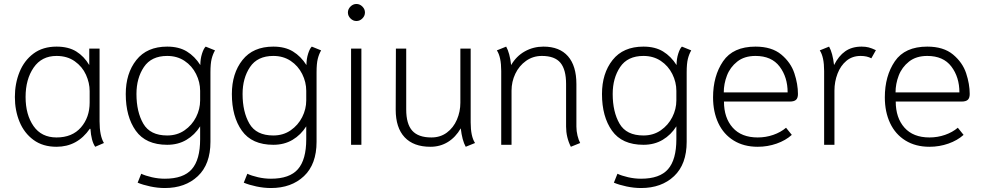

<svg xmlns="http://www.w3.org/2000/svg" viewBox="-20 -730 4964 968"><path d="M55 -241Q55 -309 78.5 -367Q102 -425 149 -460Q196 -495 265 -495Q325 -495 364.5 -470.5Q404 -446 430 -402V-485H482V-118Q482 -45 504 -9L460 10Q440 -19 436 -80L433 -81Q370 10 265 10Q196 10 149 -24.5Q102 -59 78.5 -116Q55 -173 55 -241ZM432 -213V-271Q432 -312 413.5 -353Q395 -394 357 -421Q319 -448 265 -448Q190 -448 149.5 -389Q109 -330 109 -241Q109 -152 149 -94.5Q189 -37 265 -37Q344 -37 388 -87.5Q432 -138 432 -213Z M674 191 692 146Q713 156 745.5 163.5Q778 171 811 171Q905 171 947 123Q989 75 989 -28V-93Q962 -50 920 -25Q878 0 823 0Q715 0 664.5 -71Q614 -142 614 -256Q614 -360 667.5 -427.5Q721 -495 823 -495Q882 -495 922 -470.5Q962 -446 990 -402Q990 -433 998.5 -459.5Q1007 -486 1017 -495L1064 -476Q1053 -457 1047 -433Q1041 -409 1041 -365V-15Q1041 98 977.5 158Q914 218 811 218Q775 218 737.5 210Q700 202 674 191ZM989 -224V-272Q989 -316 968.5 -357Q948 -398 910.5 -423Q873 -448 823 -448Q743 -448 705.5 -392Q668 -336 668 -256Q668 -166 702.5 -106.5Q737 -47 823 -47Q873 -47 910.5 -73Q948 -99 968.5 -139.5Q989 -180 989 -224Z M1209 191 1227 146Q1248 156 1280.5 163.5Q1313 171 1346 171Q1440 171 1482 123Q1524 75 1524 -28V-93Q1497 -50 1455 -25Q1413 0 1358 0Q1250 0 1199.5 -71Q1149 -142 1149 -256Q1149 -360 1202.5 -427.5Q1256 -495 1358 -495Q1417 -495 1457 -470.5Q1497 -446 1525 -402Q1525 -433 1533.5 -459.5Q1542 -486 1552 -495L1599 -476Q1588 -457 1582 -433Q1576 -409 1576 -365V-15Q1576 98 1512.5 158Q1449 218 1346 218Q1310 218 1272.5 210Q1235 202 1209 191ZM1524 -224V-272Q1524 -316 1503.5 -357Q1483 -398 1445.5 -423Q1408 -448 1358 -448Q1278 -448 1240.5 -392Q1203 -336 1203 -256Q1203 -166 1237.5 -106.5Q1272 -47 1358 -47Q1408 -47 1445.5 -73Q1483 -99 1503.5 -139.5Q1524 -180 1524 -224Z M1734 -667Q1734 -684 1747 -697Q1760 -710 1777 -710Q1794 -710 1807 -697Q1820 -684 1820 -667Q1820 -650 1807 -637Q1794 -624 1777 -624Q1760 -624 1747 -637Q1734 -650 1734 -667ZM1750 -485H1802V0H1750Z M1975 -177 1976 -485H2028V-178Q2028 -105 2058.5 -71Q2089 -37 2155 -37Q2200 -37 2233 -61.5Q2266 -86 2283.5 -126.5Q2301 -167 2301 -212V-485H2353V-113Q2353 -42 2375 -9L2328 10Q2310 -22 2303 -83Q2277 -38 2238 -14Q2199 10 2150 10Q2065 10 2020 -38Q1975 -86 1975 -177Z M2834 -92V-307Q2834 -379 2805.5 -413.5Q2777 -448 2712 -448Q2667 -448 2632 -423Q2597 -398 2578 -358Q2559 -318 2559 -273V0H2507V-372Q2507 -443 2485 -476L2532 -495Q2550 -463 2557 -402Q2583 -447 2626 -471Q2669 -495 2720 -495Q2801 -495 2843.5 -446.5Q2886 -398 2886 -306V-92Q2886 -69 2891.5 -46.5Q2897 -24 2905 -9L2858 10Q2834 -38 2834 -92Z M3075 191 3093 146Q3114 156 3146.5 163.5Q3179 171 3212 171Q3306 171 3348 123Q3390 75 3390 -28V-93Q3363 -50 3321 -25Q3279 0 3224 0Q3116 0 3065.5 -71Q3015 -142 3015 -256Q3015 -360 3068.5 -427.5Q3122 -495 3224 -495Q3283 -495 3323 -470.5Q3363 -446 3391 -402Q3391 -433 3399.5 -459.5Q3408 -486 3418 -495L3465 -476Q3454 -457 3448 -433Q3442 -409 3442 -365V-15Q3442 98 3378.5 158Q3315 218 3212 218Q3176 218 3138.5 210Q3101 202 3075 191ZM3390 -224V-272Q3390 -316 3369.5 -357Q3349 -398 3311.5 -423Q3274 -448 3224 -448Q3144 -448 3106.5 -392Q3069 -336 3069 -256Q3069 -166 3103.5 -106.5Q3138 -47 3224 -47Q3274 -47 3311.5 -73Q3349 -99 3369.5 -139.5Q3390 -180 3390 -224Z M3575 -239Q3575 -347 3625.5 -421Q3676 -495 3789 -495Q3871 -495 3919 -455Q3967 -415 3985 -360.5Q4003 -306 4003 -256Q4003 -236 3993.5 -227Q3984 -218 3962 -218H3630Q3630 -136 3674 -86.5Q3718 -37 3800 -37Q3841 -37 3878.5 -50Q3916 -63 3943 -86L3972 -50Q3941 -22 3895.5 -6Q3850 10 3800 10Q3730 10 3679 -21.5Q3628 -53 3601.5 -109.5Q3575 -166 3575 -239ZM3951 -264Q3951 -341 3910.5 -394.5Q3870 -448 3789 -448Q3733 -448 3697 -419.5Q3661 -391 3645 -349Q3629 -307 3629 -264Z M4135 -372Q4135 -443 4113 -476L4160 -495Q4178 -463 4185 -402Q4208 -448 4241.5 -471.5Q4275 -495 4324 -495Q4344 -495 4359.5 -491Q4375 -487 4396 -477L4373 -436Q4351 -448 4319 -448Q4277 -448 4247.5 -423.5Q4218 -399 4202.5 -358.5Q4187 -318 4187 -273V0H4135Z M4441 -239Q4441 -347 4491.5 -421Q4542 -495 4655 -495Q4737 -495 4785 -455Q4833 -415 4851 -360.5Q4869 -306 4869 -256Q4869 -236 4859.5 -227Q4850 -218 4828 -218H4496Q4496 -136 4540 -86.5Q4584 -37 4666 -37Q4707 -37 4744.5 -50Q4782 -63 4809 -86L4838 -50Q4807 -22 4761.5 -6Q4716 10 4666 10Q4596 10 4545 -21.5Q4494 -53 4467.5 -109.5Q4441 -166 4441 -239ZM4817 -264Q4817 -341 4776.5 -394.5Q4736 -448 4655 -448Q4599 -448 4563 -419.5Q4527 -391 4511 -349Q4495 -307 4495 -264Z"/></svg>

Font: Niramit ExtraLight
Style: Regular
Weight: 200
Designer: Katatrad Aksorn Co.,Ltd.
Foundry: Cadson Demak Co.,Ltd.
Version: Version 1.000; ttfautohint (v1.6)